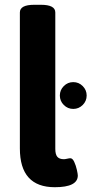

<svg xmlns="http://www.w3.org/2000/svg" viewBox="-20 -774 382 802"><path d="M63 -154V-722Q63 -754 123 -754H151Q211 -754 211 -722V-152Q211 -129 219.5 -119Q228 -109 247 -109Q252 -109 260.5 -111Q269 -113 274 -113Q283 -113 290 -98Q297 -83 301 -65Q305 -47 305 -41Q305 8 209 8Q63 8 63 -154ZM230 -375Q230 -398 246.5 -414.5Q263 -431 286 -431Q309 -431 325.5 -414.5Q342 -398 342 -375Q342 -352 325.5 -335.5Q309 -319 286 -319Q263 -319 246.5 -335.5Q230 -352 230 -375Z"/></svg>

Font: Asap-Bold
Style: Bold
Weight: 700
Designer: Pablo Cosgaya
Foundry: Omnibus-Type
Version: Version 2.000; ttfautohint (v1.8)